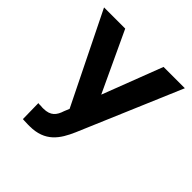

<svg xmlns="http://www.w3.org/2000/svg" viewBox="-191 -857 1013 1013"><g transform="rotate(45 315.5 -350.5)"><path d="M168 10H180C296 10 340 -59 375 -139L618 -711H459L330 -375L173 -711H15L265 -204L253 -175C240 -134 220 -107 166 -107H158C154 -107 150 -108 146 -108H135C131 -108 129 -109 127 -109L129 8C132 9 135 9 139 9C148 9 159 10 168 10Z"/></g></svg>

Font: Asimov
Style: Regular
Weight: 500
Designer: Google
Version: Version 2.000980; 2014